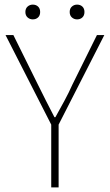

<svg xmlns="http://www.w3.org/2000/svg" viewBox="-20 -812 476 832"><path d="M202 0V-272L4 -660H38L144 -446Q162 -410 179.5 -375Q197 -340 216 -304H220Q240 -340 259 -375Q278 -410 294 -446L400 -660H432L234 -272V0ZM314 -728Q301 -728 291.5 -736.5Q282 -745 282 -760Q282 -775 291.5 -783.5Q301 -792 314 -792Q328 -792 337 -783.5Q346 -775 346 -760Q346 -745 337 -736.5Q328 -728 314 -728ZM122 -728Q109 -728 99.5 -736.5Q90 -745 90 -760Q90 -775 99.5 -783.5Q109 -792 122 -792Q136 -792 145 -783.5Q154 -775 154 -760Q154 -745 145 -736.5Q136 -728 122 -728Z"/></svg>

Font: Assistant ExtraLight
Style: Regular
Weight: 200
Designer: Hebrew By Ben Nathan, Latin by Paul Hunt
Version: Version 3.000